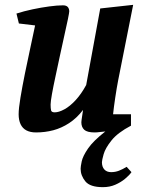

<svg xmlns="http://www.w3.org/2000/svg" viewBox="-20 -537 612 793"><path d="M405 236Q352 236 332.5 212Q313 188 313 160Q313 151 317.5 129.5Q322 108 343.5 76.5Q365 45 415 6Q402 7 391 8.5Q380 10 371 10Q340 10 328 -1Q316 -12 316 -32Q316 -34 317 -42.5Q318 -51 320 -62.5Q322 -74 323 -83Q297 -49 265.5 -28.5Q234 -8 200 1Q166 10 129 10Q105 10 89 1.5Q73 -7 65 -24Q57 -41 57 -65Q57 -89 64.5 -134Q72 -179 83 -233.5Q94 -288 105.5 -340.5Q117 -393 125 -432L58 -440L48 -481Q79 -491 114.5 -498.5Q150 -506 183.5 -510.5Q217 -515 240 -515Q254 -515 260 -508Q266 -501 266 -490Q266 -485 260.5 -458Q255 -431 246 -391.5Q237 -352 227.5 -307Q218 -262 209 -220.5Q200 -179 194.5 -148Q189 -117 189 -105Q189 -89 191 -81Q193 -73 206 -73Q223 -73 246 -85.5Q269 -98 292.5 -123.5Q316 -149 336 -186L394 -502L530 -517L468 -205Q462 -174 456 -134Q450 -94 447 -65H521V-18Q466 11 440.5 43Q415 75 408 100Q401 125 401 133Q401 152 411 163Q421 174 439 174Q456 174 471.5 168Q487 162 503 152L523 174Q514 187 496.5 201.5Q479 216 456 226Q433 236 405 236Z"/></svg>

Font: Manuale
Style: Italic
Weight: 400
Italic angle: -11°
Designer: Eduardo Tunni / Pablo Cosgaya
Foundry: Eduardo Tunni / Pablo Cosgaya
Version: Version 1.002